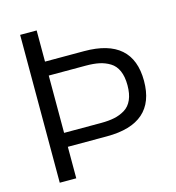

<svg xmlns="http://www.w3.org/2000/svg" viewBox="-105 -788 802 877"><g transform="rotate(-15 296.0 -349.5)"><path d="M69.8 0V-699.2H147.9V-551.8H333Q562 -551.8 562 -350.1Q562 -148.9 333 -148.9H147.9V0ZM147.9 -214.8H323.2Q359.4 -214.8 386.2 -220.5Q413.1 -226.1 436.3 -240.2Q459.5 -254.4 471.7 -282Q483.9 -309.6 483.9 -350.1Q483.9 -391.1 471.7 -418.7Q459.5 -446.3 436.3 -460.4Q413.1 -474.6 386.2 -480.2Q359.4 -485.8 323.2 -485.8H147.9Z"/></g></svg>

Font: Prompt Light
Style: Regular
Weight: 300
Designer: Katatrad Team
Foundry: CadsonDemak
Version: Version 1.000;PS 001.000;hotconv 1.0.88;makeotf.lib2.5.64775